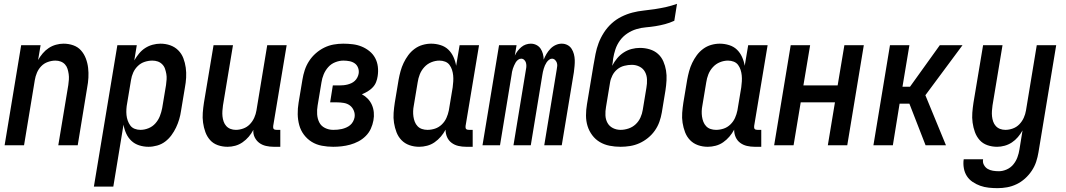

<svg xmlns="http://www.w3.org/2000/svg" viewBox="-20 -755 5540 998"><path d="M4 0 90 -520H191L178 -443Q188 -461 202 -477.5Q216 -494 233.5 -505.5Q251 -517 271 -522.5Q291 -528 310 -528Q337 -528 361 -519.5Q385 -511 401 -493Q417 -475 426 -451.5Q435 -428 438 -402.5Q441 -377 439.5 -351Q438 -325 433 -299L384 0H283L335 -313Q337 -327 338 -341.5Q339 -356 337 -370Q335 -384 331 -397Q327 -410 318 -420Q309 -430 296 -435Q283 -440 268 -440Q249 -440 229 -433Q209 -426 194.5 -411Q180 -396 172 -377Q164 -358 161 -339L105 0Z M468 215 590 -520H691L678 -441Q689 -460 703 -477Q717 -494 735 -505.5Q753 -517 773.5 -522.5Q794 -528 814 -528Q841 -528 865 -519.5Q889 -511 906.5 -493.5Q924 -476 933 -452.5Q942 -429 945.5 -403.5Q949 -378 947.5 -351.5Q946 -325 941 -299L921 -179Q918 -157 911.5 -135Q905 -113 895 -92Q885 -71 871 -52Q857 -33 838.5 -19Q820 -5 797 1.5Q774 8 752 8Q727 8 703.5 0.5Q680 -7 663 -23Q646 -39 636 -61Q626 -83 622 -107L569 215ZM710 -80Q731 -80 752 -88.5Q773 -97 788 -114Q803 -131 811 -151.5Q819 -172 823 -193L843 -313Q845 -328 846 -342.5Q847 -357 844.5 -371Q842 -385 837.5 -398Q833 -411 823 -421Q813 -431 800 -435.5Q787 -440 772 -440Q752 -440 732 -433.5Q712 -427 696.5 -412Q681 -397 672.5 -378Q664 -359 661 -339L641 -219Q638 -204 637 -188Q636 -172 637.5 -157Q639 -142 644 -128Q649 -114 657.5 -102.5Q666 -91 680 -85.5Q694 -80 710 -80Z M1163 8Q1136 8 1112 -0.5Q1088 -9 1072 -27Q1056 -45 1047.5 -68.5Q1039 -92 1035.5 -117.5Q1032 -143 1034 -169Q1036 -195 1040 -221L1090 -520H1191L1139 -207Q1137 -193 1136 -178.5Q1135 -164 1136.5 -150Q1138 -136 1142.5 -123Q1147 -110 1156 -100Q1165 -90 1178 -85Q1191 -80 1206 -80Q1225 -80 1244.5 -87Q1264 -94 1278.5 -109Q1293 -124 1301.5 -143Q1310 -162 1313 -181L1369 -520H1470L1400 -100Q1400 -96 1400 -92Q1400 -88 1402.5 -85Q1405 -82 1409 -81Q1413 -80 1418 -80H1437V8H1403Q1382 8 1362.5 3.5Q1343 -1 1328 -12Q1313 -23 1304 -41Q1295 -59 1297 -80Q1287 -61 1273 -44.5Q1259 -28 1241 -15.5Q1223 -3 1203 2.5Q1183 8 1163 8Z M1712 8Q1682 8 1653 2.5Q1624 -3 1600.5 -17.5Q1577 -32 1560 -54.5Q1543 -77 1535.5 -104.5Q1528 -132 1527.5 -161.5Q1527 -191 1532 -221L1552 -341Q1556 -366 1564 -390.5Q1572 -415 1586.5 -437.5Q1601 -460 1621.5 -478Q1642 -496 1665.5 -507.5Q1689 -519 1714 -523.5Q1739 -528 1764 -528Q1789 -528 1813.5 -525Q1838 -522 1860 -513Q1882 -504 1900.5 -489Q1919 -474 1930 -453.5Q1941 -433 1944 -408.5Q1947 -384 1943 -359Q1941 -344 1935 -328.5Q1929 -313 1917 -300.5Q1905 -288 1890.5 -279.5Q1876 -271 1861 -265Q1878 -256 1891.5 -242Q1905 -228 1913 -210Q1921 -192 1923 -171Q1925 -150 1921 -129Q1917 -107 1907.5 -86Q1898 -65 1881 -48Q1864 -31 1843 -20Q1822 -9 1800 -3Q1778 3 1756 5.5Q1734 8 1712 8ZM1712 -80Q1724 -80 1735 -81Q1746 -82 1757 -84.5Q1768 -87 1779.5 -92Q1791 -97 1800 -104.5Q1809 -112 1815 -123Q1821 -134 1823 -145Q1826 -163 1819 -180Q1812 -197 1798.5 -207Q1785 -217 1767 -220Q1749 -223 1731 -223H1696L1710 -311H1745Q1755 -311 1765.5 -312Q1776 -313 1786 -315.5Q1796 -318 1806 -322.5Q1816 -327 1824 -334.5Q1832 -342 1837 -351.5Q1842 -361 1844 -371Q1847 -387 1841.5 -402Q1836 -417 1824 -425.5Q1812 -434 1796.5 -437Q1781 -440 1765 -440Q1744 -440 1722.5 -431.5Q1701 -423 1686 -406Q1671 -389 1662.5 -368.5Q1654 -348 1651 -327L1631 -207Q1627 -184 1628.5 -161Q1630 -138 1639.5 -119Q1649 -100 1669 -90Q1689 -80 1712 -80Z M2159 8Q2132 8 2108 -0.5Q2084 -9 2067 -26.5Q2050 -44 2041 -67.5Q2032 -91 2028 -116.5Q2024 -142 2026 -168.5Q2028 -195 2032 -221L2052 -341Q2056 -363 2062 -385Q2068 -407 2078 -428Q2088 -449 2102 -468Q2116 -487 2135 -501Q2154 -515 2176.5 -521.5Q2199 -528 2221 -528Q2246 -528 2270 -520.5Q2294 -513 2310.5 -497Q2327 -481 2337 -459Q2347 -437 2351 -413L2369 -520H2470L2400 -100Q2400 -96 2400 -92Q2400 -88 2402.5 -85Q2405 -82 2409 -81Q2413 -80 2418 -80H2437V8H2403Q2382 8 2362.5 3.5Q2343 -1 2327.5 -12.5Q2312 -24 2304 -42Q2296 -60 2296 -81Q2286 -62 2271.5 -45Q2257 -28 2239 -15.5Q2221 -3 2200 2.5Q2179 8 2159 8ZM2202 -80Q2222 -80 2241.5 -86.5Q2261 -93 2276.5 -108Q2292 -123 2300.5 -142Q2309 -161 2313 -181L2333 -301Q2335 -316 2336 -332Q2337 -348 2335.5 -363Q2334 -378 2329.5 -392Q2325 -406 2316.5 -417.5Q2308 -429 2294 -434.5Q2280 -440 2264 -440Q2243 -440 2222 -431.5Q2201 -423 2185.5 -406Q2170 -389 2162 -368.5Q2154 -348 2151 -327L2131 -207Q2128 -192 2127.5 -177.5Q2127 -163 2129 -149Q2131 -135 2136 -122Q2141 -109 2150.5 -99Q2160 -89 2173.5 -84.5Q2187 -80 2202 -80Z M2488 0 2574 -520H2665L2656 -466Q2662 -479 2670.5 -490Q2679 -501 2689.5 -510Q2700 -519 2713 -523.5Q2726 -528 2739 -528Q2755 -528 2768.5 -521Q2782 -514 2790 -502Q2798 -490 2802 -475Q2806 -460 2806 -445Q2812 -460 2820.5 -474.5Q2829 -489 2841 -501.5Q2853 -514 2868.5 -521Q2884 -528 2899 -528H2900Q2916 -528 2929.5 -521Q2943 -514 2951 -501.5Q2959 -489 2963 -474Q2967 -459 2967.5 -443.5Q2968 -428 2966.5 -412Q2965 -396 2963 -380L2900 0H2809L2874 -395Q2876 -404 2876.5 -413Q2877 -422 2874 -430Q2871 -438 2864.5 -444Q2858 -450 2849 -450Q2841 -450 2833.5 -444Q2826 -438 2821 -430.5Q2816 -423 2812.5 -415Q2809 -407 2806.5 -398.5Q2804 -390 2802 -381.5Q2800 -373 2799 -365L2739 0H2649L2714 -395Q2716 -404 2716 -413Q2716 -422 2713.5 -430Q2711 -438 2704.5 -444Q2698 -450 2689 -450Q2680 -450 2672.5 -444Q2665 -438 2660.5 -430.5Q2656 -423 2652.5 -415Q2649 -407 2646 -398.5Q2643 -390 2641.5 -381.5Q2640 -373 2639 -365L2579 0Z M3206 8Q3176 8 3148.5 2.5Q3121 -3 3098 -16.5Q3075 -30 3058.5 -52Q3042 -74 3034 -100Q3026 -126 3026 -155Q3026 -184 3031 -213L3065 -417Q3070 -446 3075.5 -474.5Q3081 -503 3091.5 -531Q3102 -559 3119 -585.5Q3136 -612 3159 -633Q3182 -654 3210 -668Q3238 -682 3267 -689.5Q3296 -697 3325 -700Q3354 -703 3383.5 -707.5Q3413 -712 3442 -718.5Q3471 -725 3499 -735L3485 -647Q3461 -636 3436.5 -629.5Q3412 -623 3387 -619Q3362 -615 3337.5 -613Q3313 -611 3288 -603.5Q3263 -596 3240.5 -581Q3218 -566 3202.5 -544.5Q3187 -523 3179 -499Q3171 -475 3167 -450Q3166 -441 3165 -432Q3164 -423 3162 -413Q3173 -434 3188 -452Q3203 -470 3222.5 -482.5Q3242 -495 3263.5 -500.5Q3285 -506 3306 -506Q3333 -506 3357.5 -498.5Q3382 -491 3400 -475Q3418 -459 3428 -436Q3438 -413 3442 -388.5Q3446 -364 3444.5 -337.5Q3443 -311 3439 -285L3420 -170Q3416 -146 3407.5 -122Q3399 -98 3384 -76.5Q3369 -55 3348 -38Q3327 -21 3303.5 -10.5Q3280 0 3255 4Q3230 8 3206 8ZM3206 -80Q3226 -80 3247 -87Q3268 -94 3284 -109Q3300 -124 3309 -144Q3318 -164 3321 -184L3340 -299Q3344 -321 3343 -342.5Q3342 -364 3332.5 -381.5Q3323 -399 3304.5 -408.5Q3286 -418 3264 -418Q3245 -418 3225 -413Q3205 -408 3189 -395Q3173 -382 3163.5 -363.5Q3154 -345 3151 -326L3130 -199Q3126 -177 3127 -155.5Q3128 -134 3137.5 -116.5Q3147 -99 3165.5 -89.5Q3184 -80 3206 -80Z M3659 8Q3632 8 3608 -0.5Q3584 -9 3567 -26.5Q3550 -44 3541 -67.5Q3532 -91 3528 -116.5Q3524 -142 3526 -168.5Q3528 -195 3532 -221L3552 -341Q3556 -363 3562 -385Q3568 -407 3578 -428Q3588 -449 3602 -468Q3616 -487 3635 -501Q3654 -515 3676.5 -521.5Q3699 -528 3721 -528Q3746 -528 3770 -520.5Q3794 -513 3810.5 -497Q3827 -481 3837 -459Q3847 -437 3851 -413L3869 -520H3970L3900 -100Q3900 -96 3900 -92Q3900 -88 3902.5 -85Q3905 -82 3909 -81Q3913 -80 3918 -80H3937V8H3903Q3882 8 3862.5 3.5Q3843 -1 3827.5 -12.5Q3812 -24 3804 -42Q3796 -60 3796 -81Q3786 -62 3771.5 -45Q3757 -28 3739 -15.5Q3721 -3 3700 2.5Q3679 8 3659 8ZM3702 -80Q3722 -80 3741.5 -86.5Q3761 -93 3776.5 -108Q3792 -123 3800.5 -142Q3809 -161 3813 -181L3833 -301Q3835 -316 3836 -332Q3837 -348 3835.5 -363Q3834 -378 3829.5 -392Q3825 -406 3816.5 -417.5Q3808 -429 3794 -434.5Q3780 -440 3764 -440Q3743 -440 3722 -431.5Q3701 -423 3685.5 -406Q3670 -389 3662 -368.5Q3654 -348 3651 -327L3631 -207Q3628 -192 3627.5 -177.5Q3627 -163 3629 -149Q3631 -135 3636 -122Q3641 -109 3650.5 -99Q3660 -89 3673.5 -84.5Q3687 -80 3702 -80Z M4004 0 4090 -520H4191L4156 -311H4334L4369 -520H4470L4384 0H4283L4320 -223H4142L4105 0Z M4791 0 4707 -216H4656L4621 0H4520L4606 -520H4707L4671 -304H4710L4865 -520H4983L4790 -260L4897 0Z M5165 223Q5142 223 5119 220.5Q5096 218 5075 210.5Q5054 203 5035.5 190.5Q5017 178 5005.5 160Q4994 142 4990 119.5Q4986 97 4989 74L4990 73H5090Q5087 89 5094.5 102.5Q5102 116 5114 123Q5126 130 5141 132.5Q5156 135 5172 135Q5192 135 5212.5 126Q5233 117 5247 100Q5261 83 5268.5 62.5Q5276 42 5279 22L5295 -77Q5285 -59 5271 -42.5Q5257 -26 5239.5 -14.5Q5222 -3 5202 2.5Q5182 8 5163 8Q5136 8 5112 -0.5Q5088 -9 5072 -27Q5056 -45 5047.5 -68.5Q5039 -92 5035.5 -117.5Q5032 -143 5034 -169Q5036 -195 5040 -221L5090 -520H5191L5139 -207Q5137 -193 5136 -178.5Q5135 -164 5136.5 -150Q5138 -136 5142.5 -123Q5147 -110 5156 -100Q5165 -90 5178 -85Q5191 -80 5206 -80Q5225 -80 5244.5 -87Q5264 -94 5278.5 -109Q5293 -124 5301.5 -143Q5310 -162 5313 -181L5369 -520H5470L5378 36Q5374 61 5366 85.5Q5358 110 5343 132.5Q5328 155 5308 173Q5288 191 5264 202.5Q5240 214 5215 218.5Q5190 223 5165 223Z"/></svg>

Font: Iosevka Term Curly Semibold
Style: Italic
Weight: 600
Italic angle: -9°
Designer: Belleve Invis
Foundry: Belleve Invis
Version: Version 32.3.0